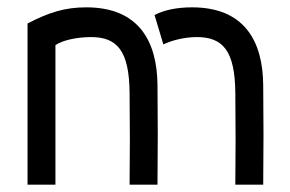

<svg xmlns="http://www.w3.org/2000/svg" viewBox="-20 -503 790 523"><path d="M131 0V-380C149 -393 189 -402 228 -402C299 -402 332 -365 333 -250C334 -165 334 -85 333 0H409C410 -95 410 -176 409 -271C408 -392 357 -483 215 -483C156 -483 113 -469 55 -439V0ZM401 -462 425 -382C445 -392 481 -402 516 -402C587 -402 620 -365 621 -250C622 -165 622 -85 621 0H697C698 -95 698 -176 697 -271C696 -392 645 -483 503 -483C463 -483 427 -476 401 -462Z"/></svg>

Font: Kreadon Medium
Style: Regular
Weight: 500
Designer: kohakuno
Foundry: StudioGnu
Version: Version 1.000;Glyphs 3.1.2 (3151)